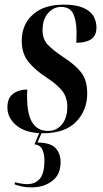

<svg xmlns="http://www.w3.org/2000/svg" viewBox="-20 -566 446 830"><path d="M166 10Q93 10 52.5 -22.5Q12 -55 12 -102Q12 -142 36.5 -160.5Q61 -179 98 -179Q97 -170 97 -161Q97 -152 97 -143Q98 -67 121.5 -33.5Q145 0 187 0Q225 0 248 -28.5Q271 -57 271 -104Q271 -143 251 -170.5Q231 -198 181 -231Q133 -262 103.5 -298Q74 -334 74 -389Q74 -460 122 -503Q170 -546 255 -546Q309 -546 340.5 -532Q372 -518 384.5 -495.5Q397 -473 397 -448Q397 -411 373.5 -396Q350 -381 310 -381Q310 -394 310.5 -405.5Q311 -417 311 -428Q310 -481 295.5 -508.5Q281 -536 244 -536Q211 -536 187.5 -509Q164 -482 164 -435Q164 -398 184.5 -375Q205 -352 251 -321Q304 -287 330.5 -253.5Q357 -220 357 -162Q357 -89 309 -39.5Q261 10 166 10ZM117 244Q93 244 76.5 240.5Q60 237 43 231L45 222Q60 226 74 228Q88 230 98 230Q132 230 152 207Q172 184 172 127Q172 102 163.5 81.5Q155 61 129 58L153 1H163L142 50Q200 51 221 75Q242 99 242 135Q242 189 205.5 216.5Q169 244 117 244Z"/></svg>

Font: Noto Serif Display ExtraCondensed SemiBold
Style: Italic
Weight: 600
Width: 2
Italic angle: -12°
Designer: Monotype Design Team
Foundry: Monotype Imaging Inc.
Version: Version 2.009